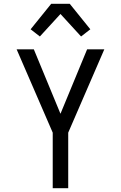

<svg xmlns="http://www.w3.org/2000/svg" viewBox="-20 -996 640 1016"><path d="M259 0V-294L68 -735H159L300 -394L441 -735H532L341 -294V0ZM191 -803 142 -841 251 -976H349L458 -841L409 -803L300 -922Z"/></svg>

Font: Iosevka Extended
Style: Regular
Weight: 400
Width: 7
Monospace: yes
Designer: Belleve Invis
Foundry: Belleve Invis
Version: Version 32.5.0; ttfautohint (v1.8.4)